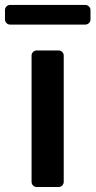

<svg xmlns="http://www.w3.org/2000/svg" viewBox="-60 -747 382 767"><path d="M66.1 -20.6V-524.5Q66.1 -533.4 72.1 -539.4Q78.1 -545.5 87 -545.5H174Q182.5 -545.5 188.6 -539.4Q194.6 -533.4 194.6 -524.5V-20.6Q194.6 -12.1 188.6 -6Q182.5 0 174 0H87Q78.1 0 72.1 -6Q66.1 -12.1 66.1 -20.6ZM280.5 -727.3H-19.5Q-28.1 -727.3 -34.1 -721.2Q-40.1 -715.2 -40.1 -706.7V-669.4Q-40.1 -660.9 -34.1 -654.8Q-28.1 -648.8 -19.5 -648.8H280.5Q289.1 -648.8 295.3 -654.8Q301.5 -660.9 301.5 -669.4V-706.7Q301.5 -715.2 295.3 -721.2Q289.1 -727.3 280.5 -727.3Z"/></svg>

Font: DeltaSans SemiBold
Style: Regular
Weight: 600
Designer: Rasmus Andersson
Foundry: rsms
Version: Version 3.012